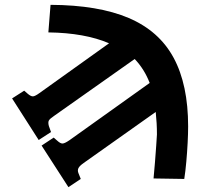

<svg xmlns="http://www.w3.org/2000/svg" viewBox="-20 -568 868 794"><path d="M263 206 152 34 202 1 217 14Q230 26 239 25.5Q248 25 267 12L599 -225Q577 -282 537 -324L204 -89Q186 -77 182 -69.5Q178 -62 182 -47L191 -22L140 11L30 -161L80 -193L95 -180Q108 -169 116.5 -169.5Q125 -170 143 -183L431 -389Q331 -432 180 -434L189 -548Q387 -547 512.5 -493.5Q638 -440 698 -329Q758 -218 758 -45Q758 -16 756 22.5Q754 61 750.5 100.5Q747 140 742 172L615 170Q618 138 621 101.5Q624 65 626 34.5Q628 4 629 -12Q629 -58 624 -105L326 106Q309 118 304.5 127Q300 136 304 147L314 172Z"/></svg>

Font: Literata 7pt
Style: Bold Italic
Weight: 700
Italic angle: -2°
Designer: Latin by Veronika Burian and Jose Scaglione. Greek by Irene Vlachou. Cyrillic by Vera Evstafieva
Foundry: TypeTogether
Version: Version 3.002